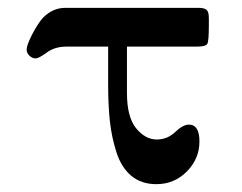

<svg xmlns="http://www.w3.org/2000/svg" viewBox="-20 -465 618 490"><path d="M48 -338Q48 -350 62 -377Q76 -404 89 -419Q114 -445 147 -445H486Q501 -445 507 -440Q513 -435 513 -419V-399Q513 -360 509 -353Q505 -346 482 -346H304V-228Q304 -166 327.5 -137.5Q351 -109 380 -109Q407 -109 427 -128Q447 -147 462 -147Q489 -147 489 -104Q489 -60 457 -27.5Q425 5 379 5Q341 5 315.5 -16Q290 -37 277.5 -75.5Q265 -114 260.5 -155Q256 -196 256 -250V-346H149Q120 -346 99.5 -331Q79 -316 71 -316Q62 -316 55 -323Q48 -330 48 -338Z"/></svg>

Font: CMU Serif
Style: Bold
Weight: 700
Version: Version 0.7.0